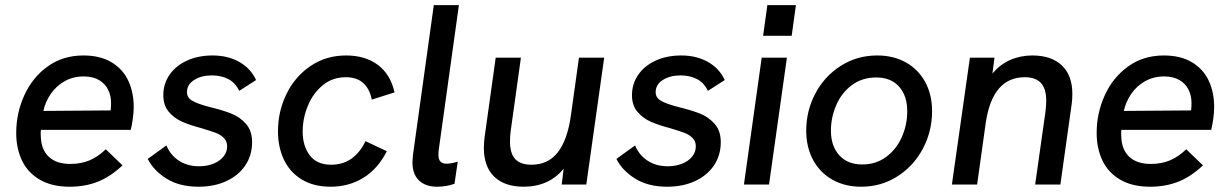

<svg xmlns="http://www.w3.org/2000/svg" viewBox="-20 -717 4780 746"><path d="M43 -200.5Q43 -277 74.2 -346.2Q105.5 -415.5 164.8 -458.5Q224 -501.5 304 -501.5Q369.5 -501.5 413.5 -475Q457.5 -448.5 478.5 -403.2Q499.5 -358 499.5 -301.5Q499.5 -281 496.2 -256.5Q493 -232 488 -212.5H139Q138 -206 138.2 -198.8Q138.5 -191.5 138.5 -188.5Q139.5 -136.5 169.2 -108.2Q199 -80 253.5 -80Q294.5 -80 327.5 -93.8Q360.5 -107.5 391 -137L456 -74.5Q410 -31 360.5 -11.2Q311 8.5 251 8.5Q181.5 8.5 134.8 -18.8Q88 -46 65.5 -93.2Q43 -140.5 43 -200.5ZM410 -288Q411.5 -301.5 411.5 -317.5Q411.5 -345 400.2 -368.2Q389 -391.5 365 -405.8Q341 -420 305 -420Q264 -420 231.2 -401.5Q198.5 -383 177.5 -352.5Q156.5 -322 148.5 -286Z M554 -99.5 626.5 -152Q642 -114.5 675 -92.8Q708 -71 753.5 -71Q784 -71 808.8 -80.8Q833.5 -90.5 848 -108.2Q862.5 -126 862.5 -148.5Q862.5 -168.5 849.5 -181.2Q836.5 -194 818.5 -200.8Q800.5 -207.5 762.5 -219Q718.5 -230.5 687.8 -244Q657 -257.5 635.8 -282.5Q614.5 -307.5 614.5 -347Q614.5 -391.5 639 -426.8Q663.5 -462 707 -481.8Q750.5 -501.5 806 -501.5Q865 -501.5 909.5 -476.5Q954 -451.5 975 -406L909.5 -364Q895 -395 867.5 -409.5Q840 -424 803 -424Q762 -424 734.2 -406.2Q706.5 -388.5 706.5 -359Q706.5 -338 725.8 -326.2Q745 -314.5 791.5 -302Q843.5 -289.5 877.5 -276.2Q911.5 -263 935.5 -236Q959.5 -209 959.5 -164.5Q959.5 -113.5 933 -74.2Q906.5 -35 859.2 -13.2Q812 8.5 751.5 8.5Q677.5 8.5 627.2 -22.8Q577 -54 554 -99.5Z M1060 -207Q1060 -283.5 1092.8 -351.2Q1125.5 -419 1186 -460.2Q1246.5 -501.5 1325 -501.5Q1399 -501.5 1448.2 -464.8Q1497.5 -428 1513 -358L1424.5 -330Q1416.5 -371.5 1391.5 -394.2Q1366.5 -417 1323.5 -417Q1272 -417 1234 -385.8Q1196 -354.5 1176 -305.5Q1156 -256.5 1156 -206Q1156 -149.5 1183.8 -113.2Q1211.5 -77 1266.5 -77Q1313.5 -77 1346.8 -101.5Q1380 -126 1400 -168.5L1483 -129.5Q1448 -60.5 1391.5 -26Q1335 8.5 1265 8.5Q1198.5 8.5 1152.2 -19.8Q1106 -48 1083 -97Q1060 -146 1060 -207Z M1582.5 -87Q1582.5 -94.5 1584.5 -114.5L1665.5 -697H1763L1684.5 -133.5Q1683.5 -126.5 1683.5 -114Q1683.5 -81 1715 -81Q1733.5 -81 1758.5 -89L1746 -3Q1714 8.5 1678 8.5Q1633.5 8.5 1608 -15.8Q1582.5 -40 1582.5 -87Z M1860 -142.5Q1860 -162.5 1863 -185L1906 -493H2004L1964.5 -210Q1961.5 -187.5 1961.5 -167.5Q1961.5 -121 1981.8 -99Q2002 -77 2045 -77Q2109.5 -77 2147 -124.8Q2184.5 -172.5 2198 -267L2229.5 -493H2327.5L2258 0H2162.5L2170 -61.5Q2141 -26 2101.8 -8.8Q2062.5 8.5 2016 8.5Q1940 8.5 1900 -30.8Q1860 -70 1860 -142.5Z M2375 -99.5 2447.5 -152Q2463 -114.5 2496 -92.8Q2529 -71 2574.5 -71Q2605 -71 2629.8 -80.8Q2654.5 -90.5 2669 -108.2Q2683.5 -126 2683.5 -148.5Q2683.5 -168.5 2670.5 -181.2Q2657.5 -194 2639.5 -200.8Q2621.5 -207.5 2583.5 -219Q2539.5 -230.5 2508.8 -244Q2478 -257.5 2456.8 -282.5Q2435.5 -307.5 2435.5 -347Q2435.5 -391.5 2460 -426.8Q2484.5 -462 2528 -481.8Q2571.5 -501.5 2627 -501.5Q2686 -501.5 2730.5 -476.5Q2775 -451.5 2796 -406L2730.5 -364Q2716 -395 2688.5 -409.5Q2661 -424 2624 -424Q2583 -424 2555.2 -406.2Q2527.5 -388.5 2527.5 -359Q2527.5 -338 2546.8 -326.2Q2566 -314.5 2612.5 -302Q2664.5 -289.5 2698.5 -276.2Q2732.5 -263 2756.5 -236Q2780.5 -209 2780.5 -164.5Q2780.5 -113.5 2754 -74.2Q2727.5 -35 2680.2 -13.2Q2633 8.5 2572.5 8.5Q2498.5 8.5 2448.2 -22.8Q2398 -54 2375 -99.5Z M2939.5 -493H3037.5L2968 0H2870.5ZM2961.5 -697H3072.5L3056 -578H2945Z M3112.5 -209.5Q3112.5 -286.5 3148 -353.8Q3183.5 -421 3246.8 -461.2Q3310 -501.5 3388.5 -501.5Q3452 -501.5 3500.2 -474.2Q3548.5 -447 3575 -398Q3601.5 -349 3601.5 -285.5Q3601.5 -207 3565.8 -139.5Q3530 -72 3467 -31.8Q3404 8.5 3326 8.5Q3262.5 8.5 3214 -19Q3165.5 -46.5 3139 -96Q3112.5 -145.5 3112.5 -209.5ZM3505 -285Q3505 -345 3473.2 -380.5Q3441.5 -416 3384.5 -416Q3329.5 -416 3289.5 -386Q3249.5 -356 3229 -308.2Q3208.5 -260.5 3208.5 -209.5Q3208.5 -149.5 3240.8 -113.8Q3273 -78 3330.5 -78Q3383.5 -78 3423.2 -107.5Q3463 -137 3484 -184.5Q3505 -232 3505 -285Z M3748.5 -493H3844L3836 -431Q3865 -466.5 3905 -484Q3945 -501.5 3991 -501.5Q4065 -501.5 4105.8 -462.8Q4146.5 -424 4146.5 -352.5Q4146.5 -330.5 4144 -313L4100 0H4002L4042 -282.5Q4045 -306 4045 -325.5Q4045 -372.5 4024.2 -394.8Q4003.5 -417 3962 -417Q3836 -417 3810 -239.5L3776.5 0H3678.5Z M4241 -200.5Q4241 -277 4272.2 -346.2Q4303.5 -415.5 4362.8 -458.5Q4422 -501.5 4502 -501.5Q4567.5 -501.5 4611.5 -475Q4655.5 -448.5 4676.5 -403.2Q4697.5 -358 4697.5 -301.5Q4697.5 -281 4694.2 -256.5Q4691 -232 4686 -212.5H4337Q4336 -206 4336.2 -198.8Q4336.5 -191.5 4336.5 -188.5Q4337.5 -136.5 4367.2 -108.2Q4397 -80 4451.5 -80Q4492.5 -80 4525.5 -93.8Q4558.5 -107.5 4589 -137L4654 -74.5Q4608 -31 4558.5 -11.2Q4509 8.5 4449 8.5Q4379.5 8.5 4332.8 -18.8Q4286 -46 4263.5 -93.2Q4241 -140.5 4241 -200.5ZM4608 -288Q4609.5 -301.5 4609.5 -317.5Q4609.5 -345 4598.2 -368.2Q4587 -391.5 4563 -405.8Q4539 -420 4503 -420Q4462 -420 4429.2 -401.5Q4396.5 -383 4375.5 -352.5Q4354.5 -322 4346.5 -286Z"/></svg>

Font: HK Grotesk Medium
Style: Italic
Weight: 500
Italic angle: -8°
Designer: Alfredo Marco Pradil
Foundry: Hanken Design Co.
Version: Version 3.004